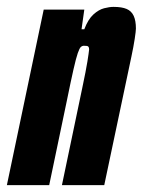

<svg xmlns="http://www.w3.org/2000/svg" viewBox="-41 -538 415 558"><path d="M-21 0 86 -510H204L196 -453H204Q215 -482 230.5 -496Q246 -510 261.5 -514Q277 -518 289 -518Q313 -518 327 -512Q341 -506 347.5 -492Q354 -478 354 -455Q354 -448 350.5 -425Q347 -402 341 -374L262 0H139L198 -282Q209 -334 213 -359Q217 -384 218 -394Q218 -399 216.5 -401.5Q215 -404 211.5 -404.5Q208 -405 203 -405Q198 -405 194 -401.5Q190 -398 185 -383.5Q180 -369 172.5 -336Q165 -303 153 -244L102 0Z"/></svg>

Font: Saira UltraCondensed Black
Style: Italic
Weight: 900
Width: 1
Italic angle: -12°
Designer: Hector Gatti with collaboration of the Omnibus-Type team
Foundry: Omnibus-Type
Version: Version 1.101